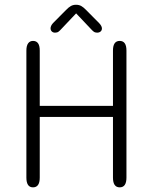

<svg xmlns="http://www.w3.org/2000/svg" viewBox="-20 -800 659 826"><path d="M466 -582.5Q466 -624 495 -624Q524 -624 524 -582.5V-36Q524 6 495 6Q466 6 466 -36V-297H151V-36Q151 6 122 6Q93.5 6 93.5 -36V-582.5Q93.5 -603 101 -613.5Q108.5 -624 122 -624Q151 -624 151 -582.5V-344.5H466ZM406.5 -700.5Q418.5 -688 418.5 -677.5Q418.5 -669.5 412.8 -664.5Q407 -659.5 397.5 -659.5Q389 -659.5 383 -664Q377 -668.5 369 -677.5L307.5 -742.5L245.5 -677Q237.5 -668 231.8 -663.8Q226 -659.5 217 -659.5Q208 -659.5 202.8 -664.8Q197.5 -670 197.5 -678.5Q197.5 -683 200 -688.8Q202.5 -694.5 208 -700.5L264 -757Q275 -768.5 284.8 -774Q294.5 -779.5 307 -779.5Q320 -779.5 329.8 -774Q339.5 -768.5 350.5 -757Z"/></svg>

Font: Sono ExtraLight Monospace Light
Style: Regular
Weight: 300
Version: Version 2.112